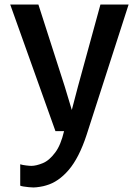

<svg xmlns="http://www.w3.org/2000/svg" viewBox="-20 -577 591 845"><path d="M69 240V146Q77.5 149 93.8 151Q110 153 118 153Q139 153 168 141.2Q197 129.5 223.5 93.5Q247.5 61.5 262 0H224L25 -557H149L265 -196L296 -93L323 -196L422 -557H546L361 17Q328 117.5 282.5 170.8Q237 224 183 239Q172.5 242.5 155.5 245.2Q138.5 248 127 248Q119.5 248 107 246.8Q94.5 245.5 83.2 243.8Q72 242 69 240Z"/></svg>

Font: Koeln Type Sans
Style: Regular
Weight: 400
Designer: Eben Sorkin
Foundry: Eben Sorkin
Version: Version 2.001